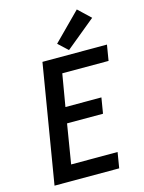

<svg xmlns="http://www.w3.org/2000/svg" viewBox="-142 -1067 860 1150"><g transform="rotate(-15 288.0 -492.5)"><path d="M49 0H450L466 -97H178L218 -341H441L457 -438H234L268 -638H555L571 -735H171ZM343 -762 527 -913 451 -985 284 -817Z"/></g></svg>

Font: Iosevka Sparkle SmBdObl
Style: Regular
Weight: 600
Italic angle: -9°
Designer: Belleve Invis
Foundry: Belleve Invis
Version: Version 4.5.0; ttfautohint (v1.8.3)